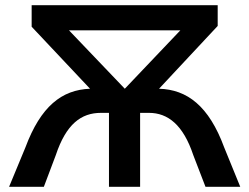

<svg xmlns="http://www.w3.org/2000/svg" viewBox="-20 -720 961 740"><path d="M906 0 844 -152C785 -312 701 -375 593 -378L819 -620V-700H102V-617L327 -378C218 -374 137 -310 78 -152L15 0H149L195 -122C235 -242 293 -285 369 -285H400V0H520V-285H554C627 -285 686 -239 725 -122L772 0ZM246 -603H675L461 -378Z"/></svg>

Font: Talent
Style: Bold
Weight: 600
Designer: Mike Powis
Version: Version 1.001;hotconv 1.0.109;makeotfexe 2.5.65596